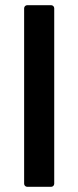

<svg xmlns="http://www.w3.org/2000/svg" viewBox="-20 -720 302 740"><path d="M85 -700H177Q182 -700 185.5 -696.5Q189 -693 189 -688V-12Q189 -7 185.5 -3.5Q182 0 177 0H85Q80 0 76.5 -3.5Q73 -7 73 -12V-688Q73 -693 76.5 -696.5Q80 -700 85 -700Z"/></svg>

Font: Barlow SemiBold
Style: Regular
Weight: 600
Designer: Jeremy Tribby
Foundry: Tribby Type
Version: Version 1.422